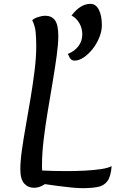

<svg xmlns="http://www.w3.org/2000/svg" viewBox="-20 -971 602 1001"><path d="M410 10Q389 10 356 7Q323 4 285.5 -1Q248 -6 214 -11Q198 0 183.5 4Q169 8 158 8Q126 8 106 -14.5Q86 -37 86 -89Q86 -131 94.5 -191Q103 -251 115.5 -320.5Q128 -390 140 -463Q152 -536 160.5 -604.5Q169 -673 169 -731Q169 -767 166 -801.5Q163 -836 148 -866Q159 -876 180 -882.5Q201 -889 215 -889Q249 -889 266.5 -865.5Q284 -842 284 -783Q284 -742 275.5 -680Q267 -618 254.5 -543.5Q242 -469 229 -391.5Q216 -314 207.5 -242Q199 -170 199 -112Q199 -105 199 -97.5Q199 -90 200 -82Q257 -79 329 -79Q378 -79 424.5 -81.5Q471 -84 507.5 -89.5Q544 -95 562 -105Q558 -50 539.5 -26Q521 -2 488.5 4Q456 10 410 10ZM369 -655Q357 -655 349.5 -662.5Q342 -670 334 -690Q369 -704 389 -730.5Q409 -757 409 -792Q409 -824 393.5 -850.5Q378 -877 353 -890Q399 -951 452 -951Q479 -951 495 -921Q511 -891 511 -839Q511 -809 498 -776.5Q485 -744 463.5 -716.5Q442 -689 417 -672Q392 -655 369 -655Z"/></svg>

Font: Paprika
Style: Regular
Weight: 400
Designer: Eduardo Rodriguez Tunni
Foundry: Eduardo Rodriguez Tunni
Version: Version 1.010; ttfautohint (v1.8.3)